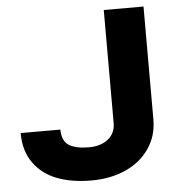

<svg xmlns="http://www.w3.org/2000/svg" viewBox="-52 -760 773 820"><g transform="rotate(-5 334.5 -350.5)"><path d="M422.9 -226.6V-710.9H593.3V-226.6Q593.3 -156.2 555.9 -102.1Q518.6 -47.9 453.9 -19Q389.2 9.8 308.1 9.8Q223.6 9.8 160.6 -14.2Q97.7 -38.1 60.5 -90.1Q23.4 -142.1 23.4 -218.3H193.8Q193.8 -169.9 223.1 -151.1Q252.4 -132.3 308.1 -132.3Q360.4 -132.3 391.6 -157.7Q422.9 -183.1 422.9 -226.6Z"/></g></svg>

Font: Bert Sans Black
Style: Regular
Weight: 900
Designer: Christian Robertson, Adam Twardoch, & Cristiano Sobral
Foundry: Google
Version: Version 12.135;January 10, 2020;FontCreator 12.0.0.2547 64-b